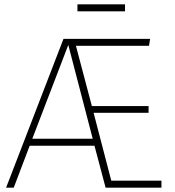

<svg xmlns="http://www.w3.org/2000/svg" viewBox="-20 -860 801 880"><path d="M553 -840V-808H335V-840ZM490 -32H720V0H464L413 -192H116L43 0H8L271 -682H668L663 -650H328L401 -374H661V-343H409ZM128 -224H405L293 -654Z"/></svg>

Font: Fira Sans UltraLight
Style: Regular
Weight: 200
Designer: Carrois Corporate & Edenspiekermann AG
Foundry: Carrois Corporate GbR & Edenspiekermann AG
Version: Version 4.106;PS 004.106;hotconv 1.0.70;makeotf.lib2.5.58329